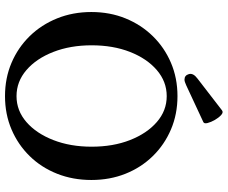

<svg xmlns="http://www.w3.org/2000/svg" viewBox="-91 -805 909 767"><g transform="rotate(90 363.5 -421.5)"><path d="M364 13Q292 13 231 -13Q170 -39 124.5 -85.5Q79 -132 53.5 -195Q28 -258 28 -332Q28 -406 53.5 -468.5Q79 -531 124.5 -577.5Q170 -624 231 -650Q292 -676 364 -676Q436 -676 497 -650Q558 -624 603.5 -577.5Q649 -531 674 -468.5Q699 -406 699 -332Q699 -258 674 -195Q649 -132 603.5 -85.5Q558 -39 497 -13Q436 13 364 13ZM364 -33Q422 -33 467.5 -72.5Q513 -112 539.5 -180Q566 -248 566 -333Q566 -419 539.5 -486.5Q513 -554 467.5 -593.5Q422 -633 364 -633Q306 -633 260 -593.5Q214 -554 187.5 -486.5Q161 -419 161 -333Q161 -248 187.5 -180Q214 -112 260 -72.5Q306 -33 364 -33ZM298 -704Q281 -704 276 -721.5Q271 -739 294 -756L421 -854Q429 -860 439.5 -850.5Q450 -841 459 -825.5Q468 -810 471.5 -796Q475 -782 467 -779L321 -711Q314 -708 308.5 -706Q303 -704 298 -704Z"/></g></svg>

Font: Junicode
Style: Bold
Weight: 700
Designer: Peter S. Baker
Version: Version 2.100; ttfautohint (v1.8.4)